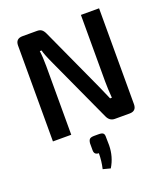

<svg xmlns="http://www.w3.org/2000/svg" viewBox="-171 -809 1057 1212"><g transform="rotate(-20 357.5 -202.5)"><path d="M638 -690V-46Q638 0 592 0H493Q457 0 441 -38L247 -461Q212 -536 206 -564H194Q200 -522 200 -460V0H77V-644Q77 -690 124 -690H221Q241 -690 252.5 -681Q264 -672 273 -652L461 -241Q464 -234 482 -194Q500 -154 509 -132H521Q516 -195 516 -244V-690ZM364 56Q386 56 394 63.5Q402 71 401 91L402 144Q401 221 362 285L312 272Q324 221 324 169Q293 169 293 138V91Q295 71 303.5 63.5Q312 56 334 56Z"/></g></svg>

Font: Exo 2 Semi Bold
Style: Regular
Weight: 600
Designer: Natanael Gama
Version: Version 1.001;PS 001.001;hotconv 1.0.88;makeotf.lib2.5.64775